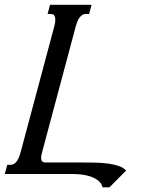

<svg xmlns="http://www.w3.org/2000/svg" viewBox="-87 -736 651 812"><path d="M290 -676.8H275.4Q266.6 -676.8 259.8 -671.9Q252.9 -667 247.8 -659.4Q242.7 -651.9 239.3 -642.6Q235.8 -633.3 233.4 -624.5L90.8 -91.3Q86.9 -77.1 86.9 -67.9Q86.9 -59.1 91.1 -54Q95.2 -48.8 106.4 -48.8H257.8Q285.6 -48.8 314.5 -48.3Q343.3 -47.9 368.7 -44.4Q394 -41 414.6 -34.2Q435.1 -27.3 446.3 -14.6L376 56.2H346.7Q342.8 40.5 330.6 29.8Q318.4 19 301.3 12.5Q284.2 5.9 263.7 2.9Q243.2 0 222.7 0H-66.9L-56.2 -39.1H-42Q-33.2 -39.1 -26.4 -43.9Q-19.5 -48.8 -14.4 -56.4Q-9.3 -64 -5.9 -73.2Q-2.4 -82.5 0 -91.3L142.6 -624.5Q144.5 -631.3 145.8 -638.9Q147 -646.5 147 -653.3Q147 -663.1 143.1 -669.9Q139.2 -676.8 128.9 -676.8H114.3L124.5 -715.8H300.3Z"/></svg>

Font: Arian AMU Serif
Style: Italic
Weight: 400
Italic angle: -15°
Designer: Ruben Hakobyan (Tarumian)
Foundry: Ruben Hakobyan (Tarumian)
Version: Version 1.002